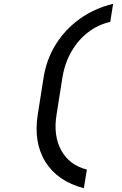

<svg xmlns="http://www.w3.org/2000/svg" viewBox="-20 -865 640 1010"><path d="M421 125Q283 89 219 -13.5Q155 -116 179 -265L209 -455Q224 -552 273.5 -631.5Q323 -711 400 -766Q477 -821 575 -845L560 -750Q495 -735 442.5 -694.5Q390 -654 355 -592.5Q320 -531 308 -455L278 -265Q259 -153 302 -74.5Q345 4 437 27Z"/></svg>

Font: JetBrains Mono NL Medium
Style: Italic
Weight: 500
Italic angle: -9°
Monospace: yes
Designer: Philipp Nurullin, Konstantin Bulenkov
Foundry: JetBrains
Version: Version 2.305; ttfautohint (v1.8.4.7-5d5b)